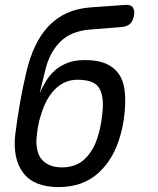

<svg xmlns="http://www.w3.org/2000/svg" viewBox="-20 -750 640 780"><path d="M472 -640 346 -630Q308 -627 278 -615Q248 -603 225.5 -581Q203 -559 187 -528.5Q171 -498 162 -457L141 -371Q152 -396 166.5 -420Q181 -444 202 -463Q223 -482 253 -494Q283 -506 325 -506Q376 -506 409 -492Q442 -478 461 -452Q480 -426 485.5 -388Q491 -350 487 -302Q485 -278 481 -253Q477 -228 470 -204Q444 -106 380.5 -48Q317 10 218 10Q118 10 74.5 -47.5Q31 -105 42 -204Q50 -267 61 -330.5Q72 -394 87 -457Q101 -517 123.5 -564Q146 -611 178 -644.5Q210 -678 252 -697Q294 -716 348 -720L488 -730Q511 -732 519.5 -720Q528 -708 524 -685Q519 -662 507 -652Q495 -642 472 -640ZM232 -70Q290 -70 326.5 -106Q363 -142 380 -204Q387 -228 391 -253Q395 -278 397 -302Q402 -364 381 -395Q360 -426 295 -426Q266 -426 242.5 -415Q219 -404 200.5 -384.5Q182 -365 168.5 -339Q155 -313 146 -282Q138 -258 134 -233Q130 -208 128 -184Q127 -156 133 -134.5Q139 -113 152.5 -99Q166 -85 186 -77.5Q206 -70 232 -70Z"/></svg>

Font: Maple Mono NL
Style: Italic
Weight: 400
Italic angle: -10°
Monospace: yes
Designer: subframe7536
Version: Version 7.000